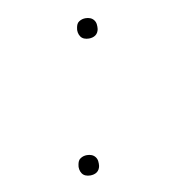

<svg xmlns="http://www.w3.org/2000/svg" viewBox="-66 -591 632 661"><g transform="rotate(-10 250.0 -260.0)"><path d="M198 8Q189 8 181.5 5Q174 2 169.5 -4.5Q165 -11 163.5 -19.5Q162 -28 164 -36Q165 -42 167.5 -47.5Q170 -53 175.5 -56.5Q181 -60 186.5 -61.5Q192 -63 198 -63Q207 -63 214.5 -60Q222 -57 227 -50.5Q232 -44 233 -35.5Q234 -27 233 -19Q232 -13 229 -7.5Q226 -2 221 1.5Q216 5 210 6.5Q204 8 198 8ZM275 -457Q266 -457 258.5 -460Q251 -463 246.5 -469.5Q242 -476 240.5 -484.5Q239 -493 241 -501Q242 -507 244.5 -512.5Q247 -518 252.5 -521.5Q258 -525 263.5 -526.5Q269 -528 275 -528Q284 -528 291.5 -525Q299 -522 304 -515.5Q309 -509 310 -500.5Q311 -492 310 -484Q309 -478 306 -472.5Q303 -467 298 -463.5Q293 -460 287 -458.5Q281 -457 275 -457Z"/></g></svg>

Font: Iosevka Thin Oblique
Style: Regular
Weight: 100
Italic angle: -9°
Monospace: yes
Designer: Belleve Invis
Foundry: Belleve Invis
Version: Version 32.5.0; ttfautohint (v1.8.4)